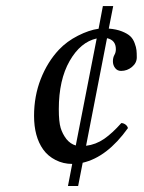

<svg xmlns="http://www.w3.org/2000/svg" viewBox="-20 -604 478 636"><path d="M320.8 -584H355L340.3 -509.3Q365.7 -507.3 384 -500Q402.3 -492.7 411.6 -483.9Q420.9 -475.1 426 -461.2Q431.2 -447.3 432.1 -437.7Q433.1 -428.2 433.1 -414.1Q433.1 -395.5 417.2 -382.3Q401.4 -369.1 380.9 -369.1Q368.7 -369.1 361.3 -378.7Q354 -388.2 354 -400.9Q354 -413.1 358.9 -421.9Q363.8 -430.2 363.8 -440.9Q363.8 -471.2 334.5 -477.5L265.1 -121.1Q297.4 -125 325 -144Q352.5 -163.1 381.8 -196.3Q388.7 -196.3 395.3 -191.7Q401.9 -187 403.8 -179.7Q335 -83.5 253.9 -64.9L238.8 12.2H205.1L219.2 -61Q189.5 -61 164.1 -74Q138.7 -86.9 123 -108.9Q92.8 -151.4 92.8 -220.2Q92.8 -285.6 115 -342.3Q137.2 -398.9 175.3 -439.5Q201.7 -467.3 238.3 -485.8Q274.9 -504.4 306.6 -508.8ZM231 -122.1 300.3 -476.6Q246.6 -464.8 210.7 -402.1Q174.8 -339.4 174.8 -242.2Q174.8 -200.7 180.9 -180.4Q187 -160.2 200.2 -143.1Q213.4 -127 231 -122.1Z"/></svg>

Font: Linux Libertine G
Style: Italic
Weight: 400
Italic angle: -12°
Designer: Philipp H. Poll
Foundry: Philipp H. Poll
Version: Version 5.1.3